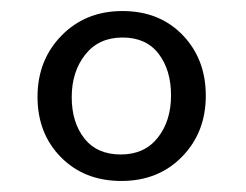

<svg xmlns="http://www.w3.org/2000/svg" viewBox="-20 -723 446 348"><path d="M134.5 -624Q110 -593 110 -547Q110 -501 133 -472Q156 -443 199 -443Q242 -443 266 -473.5Q290 -504 290 -550Q290 -596 267.5 -625.5Q245 -655 202 -655Q159 -655 134.5 -624ZM200 -395Q133 -395 90.5 -438Q48 -481 48 -547.5Q48 -614 91.5 -658.5Q135 -703 202 -703Q269 -703 311 -659.5Q353 -616 353 -549.5Q353 -483 310 -439Q267 -395 200 -395Z"/></svg>

Font: Overlock
Style: Regular
Weight: 400
Designer: Dario Muhafara
Foundry: Dario Manuel Muhafara
Version: Version 1.002